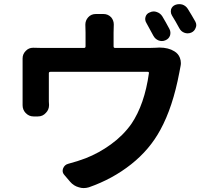

<svg xmlns="http://www.w3.org/2000/svg" viewBox="-20 -873 1040 950"><path d="M818.4 -729.5Q823.2 -720.7 823.2 -710.9Q823.2 -704.1 821.3 -697.3Q815.4 -680.7 798.8 -673.8Q790 -669.9 781.2 -669.9Q772.5 -669.9 764.6 -672.9Q748 -679.7 739.3 -695.3Q718.8 -734.4 704.1 -759.8Q695.3 -774.4 700.2 -790Q705.1 -805.7 720.7 -811.5Q730.5 -816.4 740.2 -816.4Q748 -816.4 755.9 -813.5Q773.4 -807.6 783.2 -792Q799.8 -764.6 818.4 -729.5ZM542 -643.6Q542 -635.7 549.8 -635.7H716.8Q735.4 -635.7 750 -636.7Q759.8 -637.7 768.6 -637.7Q813.5 -637.7 842.8 -619.1Q862.3 -607.4 870.1 -586.9Q875 -574.2 875 -560.5Q875 -552.7 873 -543.9Q871.1 -532.2 867.2 -513.7Q835 -342.8 773.4 -230.5Q720.7 -132.8 628.9 -60.1Q537.1 12.7 419.9 53.7Q407.2 57.6 393.6 57.6Q381.8 57.6 370.1 53.7Q344.7 46.9 327.1 26.4L298.8 -6.8Q290 -16.6 290 -27.3Q290 -33.2 292 -39.1Q298.8 -57.6 317.4 -62.5Q365.2 -75.2 403.3 -89.8Q468.8 -115.2 528.8 -158.7Q588.9 -202.1 629.9 -259.8Q695.3 -356.4 716.8 -510.7Q717.8 -517.6 710.9 -517.6H229.5Q221.7 -517.6 221.7 -510.7V-371.1L222.7 -353.5Q222.7 -330.1 207 -314.5Q191.4 -296.9 168 -296.9H145.5Q123 -296.9 106.4 -314.5Q91.8 -330.1 91.8 -352.5V-380.9V-554.7V-584Q91.8 -605.5 107.4 -621.1Q122.1 -636.7 143.6 -636.7Q144.5 -636.7 145.5 -636.7Q165 -635.7 190.4 -635.7H395.5Q403.3 -635.7 403.3 -643.6V-711.9L402.3 -751Q402.3 -771.5 416 -787.1Q430.7 -803.7 454.1 -803.7H492.2Q514.6 -803.7 530.3 -787.1Q543 -771.5 543 -752L542 -711.9ZM831.1 -795.9Q825.2 -805.7 825.2 -815.4Q825.2 -820.3 826.2 -826.2Q831.1 -841.8 846.7 -848.6Q856.4 -852.5 866.2 -852.5Q874 -852.5 881.8 -850.6Q899.4 -844.7 909.2 -829.1Q928.7 -797.9 946.3 -766.6Q951.2 -757.8 951.2 -749Q951.2 -742.2 948.2 -735.4Q942.4 -718.8 926.8 -711.9Q918 -708 908.2 -708Q900.4 -708 892.6 -710.9Q876 -716.8 867.2 -733.4Q847.7 -769.5 831.1 -795.9Z"/></svg>

Font: Gen Jyuu Gothic Monospace Bold
Style: Bold
Weight: 700
Designer: [Source Han Sans]
Ryoko NISHIZUKA  (kana & ideographs); Paul D. Hunt (Latin, Greek & Cyrillic); Wenlong ZHANG  (bopomofo
Version: Version 1.002.20150607